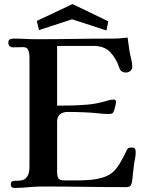

<svg xmlns="http://www.w3.org/2000/svg" viewBox="-20 -921 714 945"><path d="M648 -172Q648 -156 644.5 -139.5Q641 -123 639 -106Q637 -87 634.5 -67Q632 -47 630 -27Q627 -11 621 -5.5Q615 0 598 0Q496 0 394 -1.5Q292 -3 190 -3Q155 -3 120 0.5Q85 4 50 4Q33 4 33 -13Q33 -27 42.5 -29.5Q52 -32 65.5 -31.5Q79 -31 92.5 -35Q106 -39 115.5 -54.5Q125 -70 125 -104V-643Q125 -659 119.5 -674Q114 -689 94 -689Q82 -689 70 -688.5Q58 -688 46 -688Q21 -688 21 -712Q21 -724 29 -727.5Q37 -731 47 -731Q76 -731 104 -729.5Q132 -728 160 -728Q254 -728 348 -729.5Q442 -731 536 -731Q554 -731 572 -732.5Q590 -734 608 -736Q610 -720 612.5 -704Q615 -688 617 -672Q620 -653 625.5 -632Q631 -611 631 -591Q631 -579 621 -571.5Q611 -564 600 -564Q576 -564 568 -585Q553 -632 523.5 -663.5Q494 -695 441 -695H261V-401Q299 -401 335.5 -402Q372 -403 409 -406Q446 -409 480 -418Q494 -421 509.5 -426Q525 -431 539 -431Q551 -431 551 -420Q551 -413 547.5 -399Q544 -385 542 -378Q537 -365 532 -362.5Q527 -360 514 -360Q490 -360 467 -363Q429 -367 390 -368.5Q351 -370 312 -370Q290 -370 275.5 -358.5Q261 -347 261 -323V-77Q261 -53 267.5 -43Q274 -33 299 -33Q326 -33 359 -33Q392 -33 426.5 -36Q461 -39 491 -49Q521 -59 541 -79Q558 -96 574 -124Q590 -152 600 -174Q605 -186 610 -190.5Q615 -195 628 -195Q640 -195 644 -189Q648 -183 648 -172ZM513 -816 504 -771 335 -826 172 -773 161 -818 337 -901Z"/></svg>

Font: Kaisei Tokumin
Style: Bold
Weight: 700
Designer: Font-Kai, 金井和夫
Foundry: KAZUO KANAI
Version: Version 5.003